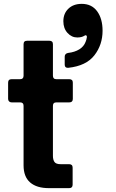

<svg xmlns="http://www.w3.org/2000/svg" viewBox="-20 -974 602 994"><path d="M233 0Q170 0 136 -29.5Q102 -59 102 -118V-426Q102 -444 84 -444H40Q32 -444 27 -449Q22 -454 22 -462V-546Q22 -564 40 -564H84Q102 -564 102 -582V-745Q102 -763 120 -763H236Q254 -763 254 -745V-582Q254 -564 272 -564H339Q357 -564 357 -546V-462Q357 -444 339 -444H272Q254 -444 254 -426V-167Q254 -147 262 -135.5Q270 -124 294 -124H338Q356 -124 356 -106V-18Q356 0 338 0ZM330 -623Q315 -623 315 -640V-681Q315 -689 320 -694Q325 -699 333 -700Q367 -704 390.5 -718.5Q414 -733 423 -757Q428 -768 430 -783Q430 -789 426 -791Q422 -793 417 -789Q403 -780 380 -780Q351 -780 329.5 -803.5Q308 -827 308 -864Q308 -904 334 -929Q360 -954 403 -954Q455 -954 483 -915.5Q511 -877 511 -815Q511 -742 468.5 -687.5Q426 -633 334 -623Z"/></svg>

Font: Open Sauce Two ExtraBold
Style: Regular
Weight: 800
Designer: Alfredo Marco Pradil
Foundry: Creative Sauce Fz LLC
Version: Version 1.477